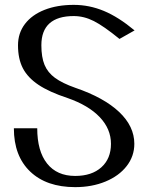

<svg xmlns="http://www.w3.org/2000/svg" viewBox="-20 -776 618 789"><path d="M37 -249Q37 -135 104 -71Q171 -7 289 -7Q358 -7 413.5 -30Q469 -53 500.5 -93.5Q532 -134 532 -185Q532 -257 469.5 -316Q407 -375 290 -415Q236 -434 206 -456Q176 -478 163 -509.5Q150 -541 150 -590Q150 -650 183.5 -680Q217 -710 283 -710Q325 -710 365.5 -689.5Q406 -669 471 -616L533 -651Q467 -706 407 -731Q347 -756 283 -756Q215 -756 163 -735.5Q111 -715 82.5 -677.5Q54 -640 54 -590Q54 -534 74 -495.5Q94 -457 138 -427.5Q182 -398 258 -373Q344 -343 390 -294.5Q436 -246 436 -185Q436 -124 396.5 -88.5Q357 -53 289 -53Q214 -53 173.5 -104Q133 -155 133 -249Z"/></svg>

Font: LXGW Marker Gothic
Style: Regular
Weight: 400
Version: Version 1.001